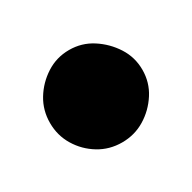

<svg xmlns="http://www.w3.org/2000/svg" viewBox="-62 -1033 225 225"><g transform="rotate(-30 50.5 -920.5)"><path d="M-12 -920Q-12 -903 -3.5 -889Q5 -875 19 -866.5Q33 -858 50 -858Q67 -858 81 -866.5Q95 -875 104 -889Q113 -903 113 -920Q113 -937 104 -951Q95 -965 81 -974Q67 -983 50 -983Q33 -983 19 -974Q5 -965 -3.5 -951Q-12 -937 -12 -920Z"/></g></svg>

Font: Linefont Medium
Style: Regular
Weight: 500
Monospace: yes
Version: Version 3.002;gftools[0.9.33]